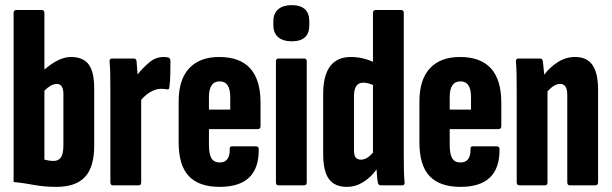

<svg xmlns="http://www.w3.org/2000/svg" viewBox="-20 -722 2383 748"><path d="M200 6Q152 6 112.5 -1.5Q73 -9 33 -13V-671Q33 -683 43 -683H143Q153 -683 153 -671V-451Q210 -500 256 -500Q304 -500 325.5 -471Q347 -442 347 -378V-154Q347 -71 311 -32.5Q275 6 200 6ZM153 -100Q161 -98 170.5 -96.5Q180 -95 189 -95Q208 -95 217.5 -109Q227 -123 227 -157V-356Q227 -395 201 -395Q189 -395 176.5 -387.5Q164 -380 153 -369Z M420 0Q410 0 410 -12V-367Q410 -403 409.5 -431.5Q409 -460 407 -481Q406 -494 416 -494H502Q510 -494 512 -484Q514 -463 516 -432Q535 -456 560.5 -478Q586 -500 617 -500Q627 -500 636 -498Q644 -495 644 -483Q644 -460 643.5 -433.5Q643 -407 640 -383Q639 -372 631 -374Q619 -376 607 -376Q588 -376 567.5 -364.5Q547 -353 530 -333V-12Q530 0 520 0Z M836 6Q755 6 715.5 -36Q676 -78 676 -167V-327Q676 -412 717 -456Q758 -500 834 -500Q995 -500 995 -322V-231Q995 -219 984 -219H794V-158Q794 -121 804 -105Q814 -89 836 -89Q876 -89 875 -141Q874 -152 884 -152H977Q988 -152 988 -141Q990 6 836 6ZM794 -295H877V-344Q877 -405 836 -405Q794 -405 794 -344Z M1065 0Q1055 0 1055 -12V-483Q1055 -494 1065 -494H1165Q1175 -494 1175 -483V-12Q1175 0 1165 0ZM1116 -561Q1083 -561 1064 -577Q1045 -593 1045 -623V-639Q1045 -670 1064 -686Q1083 -702 1116 -702Q1185 -702 1185 -639V-623Q1185 -561 1116 -561Z M1331 6Q1284 6 1261.5 -24.5Q1239 -55 1239 -123V-355Q1239 -500 1347 -500Q1370 -500 1392 -495Q1414 -490 1433 -481V-671Q1433 -683 1444 -683H1543Q1553 -683 1553 -671V-127Q1553 -91 1553.5 -62.5Q1554 -34 1556 -13Q1558 0 1547 0H1463Q1454 0 1452 -11Q1450 -21 1449 -34.5Q1448 -48 1447 -62Q1425 -31 1395 -12.5Q1365 6 1331 6ZM1359 -139Q1359 -117 1365.5 -108.5Q1372 -100 1387 -100Q1409 -100 1433 -127V-391Q1411 -400 1395 -400Q1359 -400 1359 -347Z M1774 6Q1693 6 1653.5 -36Q1614 -78 1614 -167V-327Q1614 -412 1655 -456Q1696 -500 1772 -500Q1933 -500 1933 -322V-231Q1933 -219 1922 -219H1732V-158Q1732 -121 1742 -105Q1752 -89 1774 -89Q1814 -89 1813 -141Q1812 -152 1822 -152H1915Q1926 -152 1926 -141Q1928 6 1774 6ZM1732 -295H1815V-344Q1815 -405 1774 -405Q1732 -405 1732 -344Z M2004 0Q1993 0 1993 -12V-367Q1993 -403 1992.5 -431.5Q1992 -460 1990 -481Q1989 -494 1999 -494H2084Q2093 -494 2095 -483Q2096 -473 2097.5 -459Q2099 -445 2100 -431Q2123 -461 2154 -480.5Q2185 -500 2221 -500Q2266 -500 2288 -469Q2310 -438 2310 -371V-12Q2310 0 2299 0H2200Q2190 0 2190 -12V-353Q2190 -395 2162 -395Q2139 -395 2113 -366V-12Q2113 0 2103 0Z"/></svg>

Font: Sofia Sans Extra Condensed ExtraBold
Style: Regular
Weight: 800
Designer: Botio Nikoltchev, Ani Petrova
Foundry: lettersoup
Version: Version 4.101; ttfautohint (v1.8.4.7-5d5b)